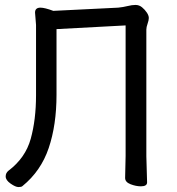

<svg xmlns="http://www.w3.org/2000/svg" viewBox="-20 -739 716 778"><path d="M55 19Q43 19 23 5Q3 -9 3 -24Q3 -38 14 -47Q83 -99 104.5 -176.5Q126 -254 126 -353V-638L122 -688Q122 -708 144 -708Q161 -708 196 -695L459 -708Q479 -710 497 -714.5Q515 -719 529 -719Q544 -719 555.5 -709.5Q567 -700 575 -688Q583 -676 583 -666Q583 -657 578 -643Q573 -629 573 -619V-106L576 0Q576 16 551 16Q531 16 509 7.5Q487 -1 487 -18L489 -107V-636L209 -621V-355Q209 -233 177.5 -139.5Q146 -46 71 15Q67 19 55 19Z"/></svg>

Font: LXGW WenKai TC
Style: Bold
Weight: 700
Designer: LXGW / Fontworks Inc.
Foundry: LXGW / Fontworks Inc.
Version: Version 1.330;April 28, 2024